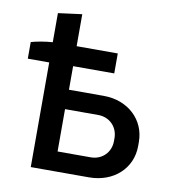

<svg xmlns="http://www.w3.org/2000/svg" viewBox="-76 -719 705 786"><g transform="rotate(10 277.0 -326.5)"><path d="M104 -640V-519C73 -517 39 -511 15 -504V-435H104V0H346C448 0 522 -68 522 -161V-178C522 -270 449 -339 348 -339H203V-437H374V-520H203V-653ZM201 -82V-258H339C386 -258 421 -223 421 -176V-164C421 -117 386 -82 339 -82Z"/></g></svg>

Font: Fixel Display Medium
Style: Regular
Weight: 500
Designer: AlfaBravo + MacPaw
Foundry: Kyrylo Tkachov, Marchela Mozhyna, Serhii Makarenko, Maria Weinstein, Zakhar Kryvoshyya
Version: Version 1.211